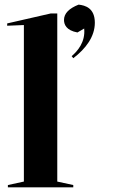

<svg xmlns="http://www.w3.org/2000/svg" viewBox="-20 -808 506 828"><path d="M227 -750H199L11 -707V-697L83 -700V-25L14 -10V0H296V-10L227 -25ZM314 -668 343 -685C349 -626 313 -586 289 -566L296 -557C350 -598 389 -650 389 -710C389 -773 348 -785 319 -788C278 -772 256 -750 256 -722C256 -703 265 -677 314 -668Z"/></svg>

Font: Mazius Display
Style: Bold
Weight: 700
Designer: Alberto Casagrande & Collletttivo
Foundry: Collletttivo
Version: Version 2.000;Glyphs 3.2 (3221)